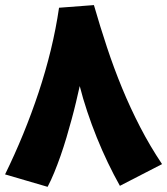

<svg xmlns="http://www.w3.org/2000/svg" viewBox="-49 -721 651 747"><path d="M-29.3 -42.5Q7.8 -118.2 40.8 -198.5Q73.7 -278.8 101.1 -361.1Q128.4 -443.4 148.7 -526.6Q168.9 -609.9 180.7 -690.9L316.4 -701.2Q340.3 -618.2 367.2 -537.1Q394 -456.1 426 -378.4Q458 -300.8 496.3 -226.6Q534.7 -152.3 581.5 -82.5L417.5 2Q393.6 -40.5 370.6 -88.4Q347.7 -136.2 327.4 -186.5Q307.1 -236.8 290.3 -287.4Q273.4 -337.9 261.2 -386.2Q254.9 -357.9 247.1 -325Q239.3 -292 229.7 -256.8Q220.2 -221.7 209.5 -185.5Q198.7 -149.4 186.8 -115.2Q174.8 -81.1 162.1 -50Q149.4 -19 136.2 5.9Z"/></svg>

Font: DimaFred
Style: Bold
Weight: 800
Designer: R.Balvardi
Foundry: R.Balvardi (r.balvardi@gmail.com)
Version: Version 1.00;August 2, 2018;FontCreator 11.5.0.2427 64-bit